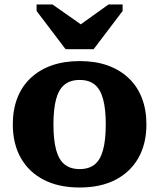

<svg xmlns="http://www.w3.org/2000/svg" viewBox="-20 -823 709 855"><path d="M272 -604H397L526 -774V-803H463L297 -684L382 -685L214 -803H143V-774ZM632 -269Q632 -183 596.5 -120Q561 -57 494.5 -22.5Q428 12 335 12Q241 12 174.5 -22.5Q108 -57 72.5 -120Q37 -183 37 -269Q37 -334 57 -386Q77 -438 116 -475Q155 -512 210 -531.5Q265 -551 335 -551Q405 -551 459.5 -531.5Q514 -512 553 -475Q592 -438 612 -386Q632 -334 632 -269ZM218 -269Q218 -200 230 -155.5Q242 -111 268 -90.5Q294 -70 335 -70Q376 -70 401.5 -90.5Q427 -111 439 -155.5Q451 -200 451 -269Q451 -338 439 -382Q427 -426 401.5 -446.5Q376 -467 335 -467Q294 -467 268 -446.5Q242 -426 230 -382Q218 -338 218 -269Z"/></svg>

Font: Roboto Serif
Style: Bold
Weight: 700
Designer: Greg Gazdowicz
Foundry: Commercial Type
Version: Version 1.008